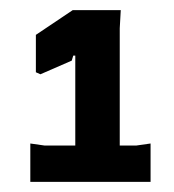

<svg xmlns="http://www.w3.org/2000/svg" viewBox="-20 -848 344 380"><path d="M129 -488V-738H125L122 -728L60 -701L51 -705V-779L124 -828H219L217 -792V-488ZM40 -488V-564L68 -560H250L278 -564V-488Z"/></svg>

Font: AR One Sans
Style: Bold
Weight: 700
Designer: Niteesh Yadav
Foundry: Niteesh Yadav
Version: Version 1.001;gftools[0.9.33]